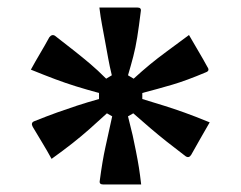

<svg xmlns="http://www.w3.org/2000/svg" viewBox="-20 -556 640 510"><path d="M345 -536Q356 -536 354 -526Q349 -485 344.5 -457Q340 -429 334 -406Q328 -383 320 -356L335 -347Q358 -368 378 -384.5Q398 -401 422.5 -419Q447 -437 482 -463Q494 -442 506.5 -421Q519 -400 531 -378Q538 -368 527 -364Q475 -342 437.5 -331Q400 -320 358 -309V-293Q391 -283 416.5 -275Q442 -267 470 -257Q498 -247 537 -231Q524 -209 512 -187.5Q500 -166 488 -145Q482 -135 473 -141Q444 -163 422 -180.5Q400 -198 379.5 -215.5Q359 -233 334 -255L320 -247Q328 -216 332.5 -196Q337 -176 341 -155Q346 -130 349 -111Q352 -92 355 -66H254Q243 -66 245 -76Q252 -129 260 -165Q268 -201 278 -247L264 -255Q239 -232 217.5 -213Q196 -194 172.5 -175.5Q149 -157 117 -134Q105 -156 92.5 -176.5Q80 -197 67 -219Q61 -230 71 -234Q106 -248 132.5 -257.5Q159 -267 185 -275.5Q211 -284 243 -293V-309Q210 -318 182.5 -326.5Q155 -335 127 -345.5Q99 -356 62 -371Q74 -393 86.5 -414Q99 -435 111 -457Q118 -466 126 -461Q157 -437 178.5 -420Q200 -403 219.5 -386.5Q239 -370 262 -347L277 -356Q271 -381 267.5 -400.5Q264 -420 259 -447Q255 -469 251 -490Q247 -511 244 -536Z"/></svg>

Font: Recursive Mn Lnr St Med
Style: Regular
Weight: 500
Monospace: yes
Version: Version 1.079;hotconv 1.0.112;makeotfexe 2.5.65598; ttfautoh